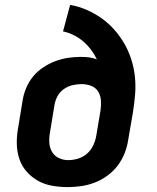

<svg xmlns="http://www.w3.org/2000/svg" viewBox="-20 -755 640 783"><path d="M256 8Q224 8 192.5 2.5Q161 -3 134.5 -18Q108 -33 88 -56Q68 -79 58.5 -108Q49 -137 48.5 -169.5Q48 -202 54 -234L72 -344Q76 -370 86.5 -395.5Q97 -421 114.5 -442.5Q132 -464 156 -480Q180 -496 205.5 -505.5Q231 -515 257 -519Q283 -523 310 -523Q327 -523 343 -521Q359 -519 375 -513Q365 -534 351 -552.5Q337 -571 319.5 -586Q302 -601 281 -611.5Q260 -622 237 -627L266 -735Q301 -729 334 -714.5Q367 -700 395 -680Q423 -660 446 -634Q469 -608 486.5 -578Q504 -548 515 -514Q526 -480 530 -444Q534 -408 531 -370.5Q528 -333 522 -296L503 -186Q499 -158 488.5 -131Q478 -104 460.5 -80.5Q443 -57 418.5 -39Q394 -21 366.5 -10.5Q339 0 311 4Q283 8 256 8ZM258 -102Q279 -102 299.5 -108.5Q320 -115 336 -129.5Q352 -144 361 -164Q370 -184 373 -204L390 -305Q393 -325 391.5 -345.5Q390 -366 380 -382Q370 -398 351.5 -405Q333 -412 312 -412Q294 -412 275 -407.5Q256 -403 240 -391.5Q224 -380 214.5 -362.5Q205 -345 202 -326L184 -216Q180 -195 181 -174.5Q182 -154 191.5 -137Q201 -120 219 -111Q237 -102 258 -102Z"/></svg>

Font: Iosevka Curly XBdEx
Style: Italic
Weight: 800
Width: 7
Italic angle: -9°
Monospace: yes
Designer: Belleve Invis
Foundry: Belleve Invis
Version: Version 11.1.0; ttfautohint (v1.8.3)